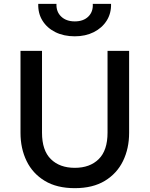

<svg xmlns="http://www.w3.org/2000/svg" viewBox="-20 -965 779 1000"><path d="M369.6 15Q275.9 15 213.1 -23.1Q150.2 -61.2 118.5 -126.4Q86.8 -191.6 86.8 -273V-700H198.8V-273.9Q198.8 -181.7 244.8 -136.3Q290.9 -90.9 369.6 -90.9Q448.2 -90.9 494.2 -136.3Q540.1 -181.7 540.1 -273.9V-700H652.5V-273Q652.5 -191.8 620.8 -126.6Q589 -61.4 526.2 -23.2Q463.3 15 369.6 15ZM369.6 -775.9Q312.2 -775.9 268.8 -797.4Q225.3 -818.9 201.5 -857.1Q177.6 -895.2 179.2 -944.8H274.1Q272.3 -903.9 298.6 -878.8Q324.9 -853.6 369.6 -853.6Q414.5 -853.6 440.1 -878.8Q465.7 -903.9 463.2 -944.8H558.4Q559.7 -895.2 535.4 -857.1Q511.1 -818.9 468 -797.4Q424.9 -775.9 369.6 -775.9Z"/></svg>

Font: Geologica Thin
Style: Regular
Weight: 100
Version: Version 1.010;gftools[0.9.28]